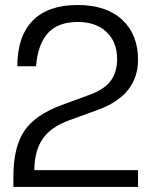

<svg xmlns="http://www.w3.org/2000/svg" viewBox="-20 -742 601 762"><path d="M527.8 0H33.2V-43Q33.2 -157.7 76.4 -222.2Q119.6 -286.6 225.1 -325.2L334 -365.2Q393.6 -386.2 419.2 -421.1Q444.8 -456.1 444.8 -506.8Q444.8 -575.7 402.6 -615.2Q360.4 -654.8 289.1 -654.8Q210.9 -654.8 170.7 -611.3Q130.4 -567.9 123 -479H48.8Q48.8 -598.1 109.9 -660.2Q170.9 -722.2 288.1 -722.2Q401.4 -722.2 464.6 -663.8Q527.8 -605.5 527.8 -504.9Q527.8 -364.7 369.1 -306.2L255.9 -265.1Q182.6 -238.8 149.9 -191.7Q117.2 -144.5 116.2 -66.9H527.8Z"/></svg>

Font: Creato Display
Style: Regular
Weight: 400
Version: Version 1.000